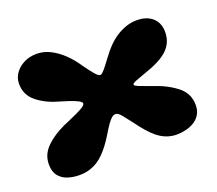

<svg xmlns="http://www.w3.org/2000/svg" viewBox="-96 -629 900 796"><g transform="rotate(-20 354.5 -231.0)"><path d="M129 36Q102 36 78.2 28.2Q54.5 20.5 39.5 2Q24.5 -16.5 24.5 -48.5Q24.5 -67.5 30.2 -83.8Q36 -100 47.5 -114Q58.5 -128 76.5 -142Q94.5 -156 116.8 -168.2Q139 -180.5 163.5 -190Q183 -198.5 201.5 -207Q220 -215.5 232.5 -223.5Q245 -231.5 245 -238.5Q245 -245 230.8 -252.2Q216.5 -259.5 195 -266.8Q173.5 -274 151 -280.5Q123.5 -288 99.5 -300.2Q75.5 -312.5 58 -327.5Q41 -341.5 31.8 -361Q22.5 -380.5 22.5 -405Q22.5 -430.5 37 -451.2Q51.5 -472 76.2 -484.8Q101 -497.5 132 -497.5Q152.5 -497.5 171 -491.8Q189.5 -486 206.5 -475.5Q231.5 -460.5 254.2 -437.2Q277 -414 295 -386.5Q314.5 -359.5 329 -342Q343.5 -324.5 352 -324.5Q357 -324.5 365 -332.5Q373 -340.5 383.2 -353.8Q393.5 -367 404.5 -382Q422.5 -407 440.5 -425.2Q458.5 -443.5 479 -457Q499.5 -470.5 522.8 -478.5Q546 -486.5 570.5 -486.5Q614.5 -486.5 640 -463.5Q665.5 -440.5 665.5 -400.5Q665.5 -372 653.5 -349.8Q641.5 -327.5 620 -312Q605.5 -301 586.8 -291.8Q568 -282.5 545.5 -274.5Q517.5 -264 500.2 -258Q483 -252 475.2 -248Q467.5 -244 467.5 -239.5Q467.5 -234 493.2 -224.5Q519 -215 564.5 -198.5Q581.5 -192 597 -183.8Q612.5 -175.5 625.5 -166.8Q638.5 -158 647.5 -150Q664 -135 672.5 -115.8Q681 -96.5 681 -72.5Q681 -48.5 670.5 -31.2Q660 -14 643 -3.8Q626 6.5 605.8 11.2Q585.5 16 566.5 16Q543 16 521.2 8Q499.5 0 479 -17Q463.5 -30 446.8 -49.2Q430 -68.5 410 -96Q394 -116.5 380.2 -133.8Q366.5 -151 355 -151Q347 -151 338.8 -144.5Q330.5 -138 319 -121.8Q307.5 -105.5 289.5 -75.5Q278.5 -57.5 265.5 -40.5Q252.5 -23.5 238.8 -9.8Q225 4 211.5 12.5Q194.5 23.5 174 29.8Q153.5 36 129 36Z"/></g></svg>

Font: Gluten
Style: Bold
Weight: 700
Designer: Tyler Finck
Foundry: Etcetera Type Company
Version: Version 1.204